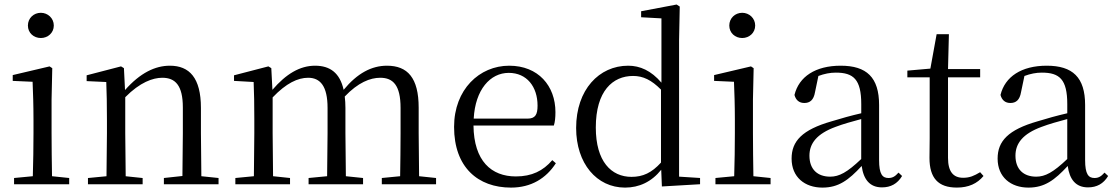

<svg xmlns="http://www.w3.org/2000/svg" viewBox="-20 -750 4993 860"><path d="M105 -635.6C105 -602.6 131 -579.7 163 -579.7C194 -579.7 221 -602.6 221 -635.6C221 -668.7 193.9 -692.7 163 -692.7C131 -692.7 105 -668.7 105 -635.6ZM43 75.3H126H289.9V47.3L213 39.3C212 -16.7 211 -99.7 211 -153.7V-304.7L214.1 -444.6L202.1 -452.6L37 -413.7V-387.7L126 -383.7C128 -333.7 130 -280.7 130 -213.7V-153.7C130 -99.7 128.9 -16.7 127 39.3L43 47.3Z M714.1 75.3H796H958.9V47.3L881.9 39.3L880 -153.7V-266.7C880 -401.7 828 -455.7 741 -455.7C675 -455.7 608 -423.6 540 -346.7L535.1 -444.7L522.1 -452.7L368.1 -412.7V-386.7L456 -382.6C458 -332.6 459 -282.6 459 -213.6V-153.6L457 39.4L374 47.4V75.4H618.9V47.4L543 39.4L541 -153.6V-314.6C607 -381.6 665 -401.7 707 -401.7C765 -401.7 799 -367.7 799 -268.7V-153.7L797.1 38.3L714.1 47.3Z M1690.2 75.3H1770.2H1933.2V47.3L1857.2 39.3L1855.3 -153.7V-267.7C1855.3 -401.7 1805.3 -455.7 1713.3 -455.7C1644.2 -455.7 1580.3 -421.7 1519.2 -347.7C1502.2 -423.6 1458.2 -455.7 1391.2 -455.7C1323.2 -455.7 1261.2 -418.7 1200.2 -347.7L1195.2 -444.7L1182.2 -452.7L1028.2 -412.7V-387.7L1116.1 -382.7C1118.2 -332.7 1119.1 -282.7 1119.1 -214.7V-153.7L1117.2 39.3L1034.2 47.3V75.3H1279.1V47.3L1203.1 39.3L1201.2 -153.7V-313.7C1262.1 -377.6 1314.2 -401.7 1360.2 -401.7C1414.2 -401.7 1447.2 -364.7 1447.2 -266.7V-153.7L1445.2 39.3L1362.2 47.3V75.3H1606.2V47.3L1529.2 39.3L1527.2 -153.7V-266.7C1527.2 -284.7 1526.2 -301.7 1524.2 -317.7C1584.2 -380.7 1638.2 -401.7 1683.2 -401.7C1740.2 -401.7 1774.2 -368.7 1774.2 -266.7V-153.7C1774.2 -97.8 1773.2 -16.7 1772.3 39.3L1690.2 47.3Z M2342.8 -218.7H2101.8C2108.8 -348.6 2175.8 -423.6 2258.8 -423.6C2339.7 -423.6 2387.8 -361.6 2387.8 -276.7C2387.8 -236.6 2377.7 -218.7 2342.8 -218.7ZM2013.9 -181.6C2013.9 -0.7 2120.8 90.3 2268.8 90.3C2358.8 90.3 2425.8 49.3 2469.8 -18.8L2453.8 -32.7C2412.8 15.3 2361.8 40.3 2290.8 40.3C2180.8 40.3 2102.7 -28.7 2100.8 -187.7H2460.8C2465.9 -203.6 2467.9 -223.6 2467.9 -247.7C2467.9 -365.6 2390.8 -455.7 2260.8 -455.7C2127.8 -455.7 2013.9 -349.6 2013.9 -181.6Z M2940.7 -348.7V-21.8C2898.7 24.2 2859.7 42.2 2808.7 42.2C2717.8 42.2 2648.7 -26.9 2648.7 -178.8C2648.7 -342.8 2724.7 -409.8 2815.7 -409.8C2860.7 -409.8 2897.8 -391.7 2940.7 -348.7ZM2941.7 10.4 2944.7 85.2 3115.7 75.2V47.2L3021.7 41.2V-568.8L3024.7 -720.7L3010.7 -729.7L2851.7 -699.6V-672.7L2942.7 -667.7V-379.7C2896.7 -433.7 2846.7 -455.7 2793.7 -455.7C2663.7 -455.7 2560.6 -348.6 2560.6 -176.7C2560.6 -17.7 2652.7 90.3 2779.7 90.3C2842.7 90.3 2898.7 64.4 2941.7 10.4Z M3246.6 -635.6C3246.6 -602.6 3272.6 -579.7 3304.6 -579.7C3335.6 -579.7 3362.6 -602.6 3362.6 -635.6C3362.6 -668.7 3335.5 -692.7 3304.6 -692.7C3272.6 -692.7 3246.6 -668.7 3246.6 -635.6ZM3184.6 75.3H3267.6H3431.5V47.3L3354.6 39.3C3353.6 -16.7 3352.6 -99.7 3352.6 -153.7V-304.7L3355.7 -444.6L3343.7 -452.6L3178.6 -413.7V-387.7L3267.6 -383.7C3269.6 -333.7 3271.6 -280.7 3271.6 -213.7V-153.7C3271.6 -99.7 3270.5 -16.7 3268.6 39.3L3184.6 47.3Z M3839.6 -6.6C3847.7 53.3 3875.6 89.4 3930.6 89.3C3969.6 89.3 3999.6 73.2 4020.6 38.3L4004.6 23.2C3988.6 41.3 3976.6 47.3 3959.6 47.3C3932.6 47.3 3917.6 30.3 3917.6 -32.7V-279.7C3917.6 -403.7 3861.6 -455.7 3745.6 -455.7C3632.6 -455.7 3558.6 -406.7 3538.6 -324.7C3544.6 -301.7 3559.6 -288.7 3582.6 -288.7C3607.6 -288.7 3624.7 -301.7 3630.7 -337.7L3645.7 -409.7C3672.8 -419.7 3697.8 -424.7 3723.7 -424.7C3802.7 -424.7 3837.7 -394.7 3837.7 -283.7V-242.7C3793.7 -232.6 3746.7 -219.6 3704.7 -206.6C3572.7 -168.7 3525.7 -117.7 3525.7 -39.6C3525.7 43.4 3584.7 90.3 3663.7 90.3C3735.6 90.3 3780.7 57.3 3839.6 -6.6ZM3837.5 -216.7V-37.7C3774.5 22.3 3738.6 41.3 3698.5 41.3C3642.6 41.3 3605.6 9.3 3605.6 -52.7C3605.6 -107.7 3638.6 -150.8 3722.6 -181.7C3756.6 -194.7 3796.5 -205.6 3837.5 -216.7Z M4143.3 -42.7C4143.3 47.4 4182.2 90.3 4266.2 90.2C4318.3 90.2 4357.2 72.3 4385.3 38.3L4370.2 21.3C4343.3 37.3 4324.2 46.3 4294.2 46.3C4250.3 46.3 4226.3 19.3 4226.3 -42.7V-403.7H4370.3V-440.7H4226.3L4230.3 -596.7H4175.3L4147.3 -442.7L4044.2 -433.7V-403.7H4144.2V-131.6C4144.2 -95.7 4143.3 -74.7 4143.3 -42.7Z M4762.5 -6.6C4770.5 53.3 4798.4 89.4 4853.4 89.3C4892.5 89.3 4922.5 73.2 4943.5 38.3L4927.4 23.2C4911.4 41.3 4899.4 47.3 4882.4 47.3C4855.5 47.3 4840.4 30.3 4840.4 -32.7V-279.7C4840.4 -403.7 4784.5 -455.7 4668.5 -455.7C4555.5 -455.7 4481.4 -406.7 4461.4 -324.7C4467.5 -301.7 4482.4 -288.7 4505.5 -288.7C4530.5 -288.7 4547.6 -301.7 4553.5 -337.7L4568.6 -409.7C4595.6 -419.7 4620.6 -424.7 4646.6 -424.7C4725.6 -424.7 4760.5 -394.7 4760.5 -283.7V-242.7C4716.5 -232.6 4669.5 -219.6 4627.5 -206.6C4495.5 -168.7 4448.5 -117.7 4448.5 -39.6C4448.5 43.4 4507.5 90.3 4586.5 90.3C4658.5 90.3 4703.5 57.3 4762.5 -6.6ZM4760.4 -216.7V-37.7C4697.4 22.3 4661.4 41.3 4621.4 41.3C4565.4 41.3 4528.4 9.3 4528.4 -52.7C4528.4 -107.7 4561.4 -150.8 4645.4 -181.7C4679.5 -194.7 4719.4 -205.6 4760.4 -216.7Z"/></svg>

Font: YuFanDanQingSong
Style: Regular
Weight: 100
Foundry: 余繁
Version: Version 1.0